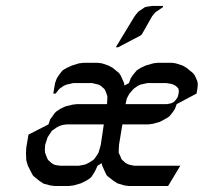

<svg xmlns="http://www.w3.org/2000/svg" viewBox="-20 -622 700 642"><path d="M66.9 -110.8 67.9 -128.9 75.2 -171.9 142.1 -206.1 147.9 -223.1 153.8 -231 163.1 -244.1 168 -249 181.2 -257.8 198.2 -266.1 222.2 -272 237.8 -273.9H337.9L338.9 -292V-300.8L335.9 -309.1L331.1 -321.8L327.1 -326.2L316.9 -335L310.1 -338.9L301.8 -340.8L288.1 -344.2H225.1L210 -340.8L202.1 -338.9L192.9 -335L180.2 -326.2L175.8 -321.8L166 -309.1H158.2L164.1 -344.2L169.9 -359.9L175.8 -369.1L185.1 -381.8L189.9 -387.2L203.1 -395L220.2 -402.8L244.1 -410.2L259.8 -412.1H306.2L320.8 -410.2L342.8 -402.8L356.9 -395L377.9 -377.9L383.8 -369.1L395 -344.2L396 -335.9L411.1 -344.2L417 -359.9L422.9 -369.1L433.1 -381.8L438 -387.2L450.2 -395L466.8 -402.8L492.2 -410.2L506.8 -412.1H554.2L567.9 -410.2L590.8 -402.8L604 -395L625 -377.9L631.8 -369.1L639.2 -352.1L641.1 -344.2V-335L640.1 -326.2L637.2 -309.1L570.8 -273.9L564.9 -257.8L559.1 -249L548.8 -235.8L543.9 -231L532.2 -224.1L515.1 -214.8L491.2 -208L476.1 -206.1H389.2L377.9 -137.2L377 -120.1V-110.8L380.9 -103L386.2 -89.8L390.1 -85.9L399.9 -77.1L407.2 -73.2L414.1 -70.8L429.2 -67.9H583L542 0H410.2L396 -2L373 -8.8L359.9 -17.1L337.9 -34.2L333 -43L321.8 -67.9L319.8 -76.2L306.2 -67.9L298.8 -51.8L293.9 -43L285.2 -29.8L279.8 -24.9L267.1 -17.1L250 -8.8L226.1 -2L210 0H163.1L147.9 -2L126 -7.8L111.8 -17.1L90.8 -34.2L85.9 -43L73.2 -67.9L67.9 -85.9ZM129.9 -120.1 130.9 -110.8 133.8 -103 139.2 -89.8 142.1 -85.9 151.9 -77.1 160.2 -71.8 167 -69.8 181.2 -67.9H244.1L259.8 -70.8L268.1 -73.2L275.9 -77.1L290 -85.9L294.9 -89.8L304.2 -103L309.1 -110.8L312 -120.1L316.9 -137.2L327.1 -206.1H203.1L189 -204.1L180.2 -201.2L170.9 -196.8L158.2 -188L153.8 -185.1L145 -171.9L139.2 -163.1L136.2 -153.8L130.9 -137.2ZM367.2 -463.9 430.2 -567.9 439.9 -580.1 443.8 -584 457 -592.8 464.8 -598.1 474.1 -600.1 488.8 -602.1H524.9V-598.1L517.1 -592.8L503.9 -584L499 -580.1L488.8 -567.9L454.1 -506.8L449.2 -502.9L375 -463.9ZM399.9 -273.9H539.1L548.8 -275.9L553.2 -276.9L561 -280.8L567.9 -288.1L573.2 -295.9L575.2 -300.8L577.1 -309.1L578.1 -316.9L577.1 -323.2L576.2 -326.2L571.8 -331.1L565.9 -335.9L558.1 -339.8L550.8 -341.8L536.1 -344.2H473.1L457 -340.8L449.2 -338.9L440.9 -335L428.2 -326.2L423.8 -321.8L413.1 -309.1L408.2 -300.8L403.8 -292ZM581.1 -405.8Z"/></svg>

Font: Petahja
Style: Italic
Weight: 400
Designer: T. Christopher White
Version: Version 1.1